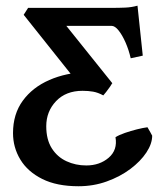

<svg xmlns="http://www.w3.org/2000/svg" viewBox="-20 -643 583 677"><path d="M63.5 -590.8 79.1 -615.2H368.2Q399.4 -615.2 421.9 -616.2Q444.3 -617.2 464.8 -623L483.4 -446.8L440.9 -437.5Q434.1 -467.3 422.6 -493.4Q411.1 -519.5 398.2 -535.6Q385.3 -551.8 373.5 -551.8H213.9L376 -349.6L346.2 -311L237.3 -372.6ZM25.9 -173.8Q25.9 -240.7 60.3 -287.8Q94.7 -335 153.8 -360.8Q212.9 -386.7 286.1 -389.2Q304.7 -382.3 324.2 -375Q343.8 -367.7 376 -350.1Q374 -346.2 367.7 -336.9Q361.3 -327.6 354.2 -318.6Q347.2 -309.6 344.2 -306.6Q325.2 -316.9 308.3 -319.8Q291.5 -322.8 271 -322.8Q212.4 -322.8 177.7 -286.4Q143.1 -250 143.1 -197.8Q143.1 -150.9 162.6 -120.1Q182.1 -89.4 214.4 -74.5Q246.6 -59.6 284.2 -59.6Q331.5 -59.6 363.3 -86.9Q395 -114.3 387.2 -159.2Q399.4 -167 420.4 -174.3Q441.4 -181.6 463.1 -187Q484.9 -192.4 500 -194.3Q503.9 -187 509.8 -177.2Q515.6 -167.5 516.6 -164.6Q516.6 -136.2 496.1 -105.2Q475.6 -74.2 439.5 -47.1Q403.3 -20 356.4 -3.2Q309.6 13.7 256.8 13.7Q180.2 13.7 128.9 -12Q77.6 -37.6 51.8 -80.3Q25.9 -123 25.9 -173.8Z"/></svg>

Font: Gentium Plus
Style: Bold
Weight: 700
Designer: Victor Gaultney, Annie Olsen, Iska Routamaa, Becca Hirsbrunner
Foundry: SIL International
Version: Version 6.101